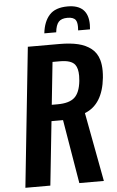

<svg xmlns="http://www.w3.org/2000/svg" viewBox="-65 -1065 677 1108"><g transform="rotate(-5 273.5 -510.5)"><path d="M222.7 -878.4Q230 -945.8 264.2 -983.6Q298.3 -1021.5 370.1 -1021.5Q488.8 -1021.5 488.8 -905.8Q488.8 -893.1 487.3 -878.4H418.5Q419.4 -889.6 419.4 -898.9Q419.4 -925.8 410.6 -938.5Q398.4 -956.1 363.3 -956.1Q328.1 -956.1 312 -938.2Q295.9 -920.4 291.5 -878.4ZM36.1 0 121.1 -809.6H303.2Q367.2 -809.6 411.9 -798.8Q456.5 -788.1 487.8 -763.4Q519 -738.8 531.2 -696.8Q539.1 -668.9 539.1 -633.3Q539.1 -614.7 537.1 -593.8Q521 -440.4 416 -399.4L490.7 0H348.6L286.6 -370.1H219.7L180.7 0ZM229.5 -463.9H263.7Q330.1 -463.9 361.3 -491.5Q392.6 -519 399.9 -587.4Q401.4 -603.5 401.4 -617.2Q401.4 -660.2 385.3 -681.6Q363.8 -710 298.3 -710H255.4Z"/></g></svg>

Font: Oswald
Style: Medium
Weight: 500
Designer: Vernon Adams
Foundry: Vernon Adams
Version: 3.0; ttfautohint (v0.94.23-7a4d-dirty) -l 8 -r 50 -G 150 -x 